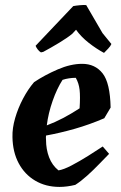

<svg xmlns="http://www.w3.org/2000/svg" viewBox="-20 -723 475 755"><path d="M214 12Q160 12 118.5 -12.5Q77 -37 53.5 -81Q30 -125 29 -184Q28 -219 39.5 -258.5Q51 -298 70.5 -335Q90 -372 114 -400Q156 -428 207 -450Q258 -472 303 -472Q354 -472 383.5 -434.5Q413 -397 415 -300L390 -258Q332 -233 274 -216.5Q216 -200 161 -190Q160 -182 161 -173Q161 -136 173 -104.5Q185 -73 210 -53Q230 -56 261.5 -72.5Q293 -89 326.5 -110Q360 -131 384 -147L409 -118Q394 -103 371 -79Q348 -55 323 -32.5Q298 -10 276 4Q243 12 214 12ZM226 -409Q204 -375 187 -326.5Q170 -278 164 -230Q196 -242 227.5 -258.5Q259 -275 293 -297Q296 -344 293 -370Q290 -396 278 -417Q265 -417 251.5 -415Q238 -413 226 -409ZM150 -519 141 -517Q134 -521 128 -529Q122 -537 120 -543Q153 -578 192.5 -619.5Q232 -661 268 -699Q278 -701 294 -702.5Q310 -704 319 -703L383 -593L418 -550Q415 -542 405.5 -532Q396 -522 389 -515Q359 -531 329 -554.5Q299 -578 279 -606L264 -590Q246 -575 213 -555Q180 -535 150 -519Z"/></svg>

Font: Labrada
Style: Bold Italic
Weight: 700
Italic angle: -7°
Designer: Mercedes Jáuregui
Foundry: Omnibus-Type Team
Version: Version 1.000; ttfautohint (v1.8.4.7-5d5b)